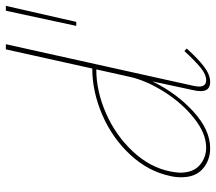

<svg xmlns="http://www.w3.org/2000/svg" viewBox="-62 -690 754 671"><g transform="rotate(-90 315.5 -354.0)"><path d="M473 -87 482 -79Q446 -39 418 -18Q390 3 365 3Q333 3 333 -30Q333 -41 336 -54L367 -199Q327 -116 262.5 -56.5Q198 3 133 3Q92 3 62 -22.5Q32 -48 32 -98Q32 -118 36 -135Q52 -213 110.5 -276Q169 -339 250 -374Q331 -409 412 -409L479 -711H497L351 -53Q349 -41 349 -36Q349 -11 371 -11Q391 -11 414.5 -30Q438 -49 473 -87ZM383 -278 409 -395Q333 -395 255.5 -361Q178 -327 122 -267Q66 -207 52 -135Q48 -111 48 -102Q48 -57 74 -34Q100 -11 136 -11Q185 -11 238 -53Q291 -95 330.5 -157.5Q370 -220 383 -278ZM561 -465 614 -711H631L575 -465Z"/></g></svg>

Font: Ysabeau Thin
Style: Italic
Weight: 200
Italic angle: -12°
Designer: Christian Thalmann (Catharsis Fonts)
Version: Version 0.003